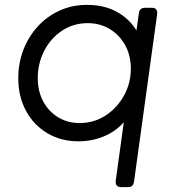

<svg xmlns="http://www.w3.org/2000/svg" viewBox="-20 -568 710 788"><path d="M478 200Q452 200 455 174L488 -66Q454 -28 405.5 -8Q357 12 302 12Q230 12 174 -21.5Q118 -55 86.5 -113.5Q55 -172 55 -247Q55 -309 76 -363.5Q97 -418 135 -459.5Q173 -501 224.5 -524.5Q276 -548 337 -548Q407 -548 458.5 -520Q510 -492 540 -443L550 -514Q553 -536 575 -536H603Q628 -536 625 -510L530 178Q527 200 505 200ZM307 -63Q366 -63 413.5 -94Q461 -125 489 -176Q517 -227 517 -286Q517 -340 494 -382Q471 -424 431 -448.5Q391 -473 340 -473Q281 -473 234.5 -442Q188 -411 161.5 -359.5Q135 -308 135 -247Q135 -194 157 -152.5Q179 -111 218 -87Q257 -63 307 -63Z"/></svg>

Font: Pitagon Sans Text
Style: Italic
Weight: 400
Italic angle: -8°
Designer: Travis Tran
Foundry: Pitagon
Version: Version 1.001; ttfautohint (v1.8.4.7-5d5b);gftools[0.9.26]